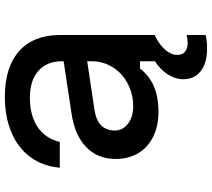

<svg xmlns="http://www.w3.org/2000/svg" viewBox="-61 -595 872 790"><g transform="rotate(-90 375.0 -200.0)"><path d="M530 -279 316 -247Q274 -240 253.5 -219Q233 -198 233 -163Q233 -131 261 -109.5Q289 -88 332 -88Q383 -88 426 -110.5Q469 -133 493.5 -172.5Q518 -212 518 -259V-380Q518 -443 478.5 -478Q439 -513 368 -513Q294 -513 247 -481Q200 -449 186 -390H80Q86 -459 123 -510Q160 -561 224 -588.5Q288 -616 372 -616Q494 -616 560 -557Q626 -498 626 -388V0H518V-60H488Q459 -22 415 -3Q371 16 310 16Q251 16 207 -6Q163 -28 139.5 -67.5Q116 -107 116 -160Q116 -234 165 -281.5Q214 -329 305 -342L530 -376ZM444 118Q444 85 464.5 53.5Q485 22 520 0L570 -2L626 0Q588 18 566 43Q544 68 544 94Q544 114 557 125Q570 136 592 136Q610 136 626 132V210Q602 216 570 216Q511 216 477.5 190Q444 164 444 118Z"/></g></svg>

Font: Martian Mono Custom sWd Rg
Style: Regular
Weight: 400
Width: 6
Monospace: yes
Designer: Alex Havermale
Foundry: Evil Martians
Version: Version 1.000